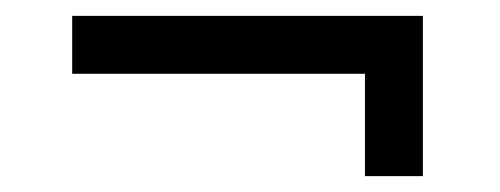

<svg xmlns="http://www.w3.org/2000/svg" viewBox="-20 -354 630 242"><path d="M513 -334V-132H440V-261H71V-334Z"/></svg>

Font: Exo 2.0 Medium
Style: Regular
Weight: 500
Designer: Natanael Gama
Version: Version 1.001;PS 001.001;hotconv 1.0.70;makeotf.lib2.5.58329